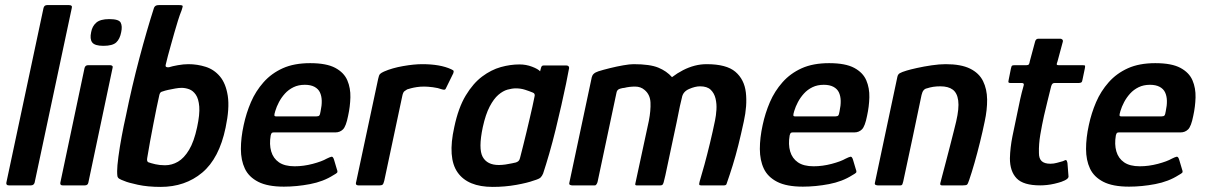

<svg xmlns="http://www.w3.org/2000/svg" viewBox="-20 -728 4732 754"><path d="M5 -11 151 -697Q154 -708 165 -708H251Q265 -708 262 -697L116 -11Q113 0 101 0H15Q3 0 5 -11Z M456 -602Q451 -575 436.5 -561.5Q422 -548 386 -548Q352 -548 342 -561.5Q332 -575 338 -602Q342 -625 358 -639Q374 -653 409 -653Q447 -653 454 -639Q461 -625 456 -602ZM327 -11Q325 0 313 0H226Q215 0 217 -11L312 -461Q315 -472 326 -472H413Q418 -472 421 -469Q424 -466 422 -461Z M611 6Q560 6 521 -2.5Q482 -11 469 -17Q455 -22 448.5 -26Q442 -30 441 -37Q440 -44 440 -56Q440 -75 445 -112.5Q450 -150 458 -193Q466 -236 474 -271Q498 -389 527.5 -500Q557 -611 585 -698Q588 -704 592.5 -706Q597 -708 604 -708H684Q698 -708 697.5 -703.5Q697 -699 693 -687Q686 -670 679 -647.5Q672 -625 665 -600.5Q658 -576 651.5 -552.5Q645 -529 639.5 -509Q634 -489 631 -475Q629 -467 633 -465Q637 -463 644 -464Q656 -468 678.5 -472Q701 -476 720 -476Q755 -476 788 -465.5Q821 -455 844 -427.5Q867 -400 874.5 -351.5Q882 -303 866 -227Q841 -106 774 -50Q707 6 611 6ZM628 -79Q655 -79 679 -93Q703 -107 722.5 -139.5Q742 -172 754 -228Q765 -279 762.5 -309.5Q760 -340 749 -356Q738 -372 723 -377.5Q708 -383 693 -383Q683 -383 668.5 -380.5Q654 -378 640.5 -375Q627 -372 619 -369Q614 -368 611 -365.5Q608 -363 606 -356Q601 -334 595 -305Q589 -276 582.5 -242Q576 -208 569.5 -173.5Q563 -139 558 -107Q557 -100 558 -96.5Q559 -93 562 -91Q573 -87 590 -83Q607 -79 628 -79Z M937 -237Q947 -284 965.5 -327Q984 -370 1015 -405Q1046 -440 1090.5 -460Q1135 -480 1198 -480Q1262 -480 1296.5 -461.5Q1331 -443 1344 -412.5Q1357 -382 1356 -345.5Q1355 -309 1347 -273Q1339 -232 1327 -220Q1315 -208 1297 -208H1055Q1050 -208 1047.5 -206Q1045 -204 1043 -196Q1037 -161 1045 -133.5Q1053 -106 1075.5 -90.5Q1098 -75 1137 -75Q1172 -75 1208 -84.5Q1244 -94 1263 -105Q1275 -111 1281.5 -112.5Q1288 -114 1292 -100L1303 -63Q1307 -53 1303.5 -49.5Q1300 -46 1289 -40Q1250 -15 1197.5 -5Q1145 5 1095 5Q1031 5 994 -14Q957 -33 941.5 -66Q926 -99 926 -143Q926 -187 937 -237ZM1239 -291Q1244 -314 1243.5 -332.5Q1243 -351 1236.5 -365Q1230 -379 1215 -387Q1200 -395 1177 -395Q1152 -395 1132.5 -385.5Q1113 -376 1099 -360.5Q1085 -345 1075.5 -327Q1066 -309 1061 -292Q1057 -279 1057.5 -275Q1058 -271 1064 -271Q1103 -271 1143 -271Q1183 -271 1223 -271Q1231 -271 1234 -274.5Q1237 -278 1239 -291Z M1638 -476Q1709 -476 1752 -456Q1761 -452 1761.5 -449Q1762 -446 1760 -440L1733 -385Q1730 -377 1726.5 -376Q1723 -375 1716 -377Q1700 -383 1679.5 -385.5Q1659 -388 1646 -388Q1630 -388 1617 -386Q1604 -384 1594.5 -381.5Q1585 -379 1579 -377Q1574 -374 1568.5 -370Q1563 -366 1560 -352L1489 -18Q1486 -6 1482.5 -3Q1479 0 1471 0H1387Q1383 0 1379.5 -2.5Q1376 -5 1379 -15L1465 -418Q1468 -433 1472.5 -437.5Q1477 -442 1488 -447Q1520 -461 1563 -468.5Q1606 -476 1638 -476Z M1915 6Q1817 6 1777 -51Q1737 -108 1764 -229Q1780 -305 1809 -353Q1838 -401 1873.5 -427.5Q1909 -454 1946.5 -464.5Q1984 -475 2020 -475Q2046 -475 2069.5 -466Q2093 -457 2101 -448L2105 -463Q2107 -469 2110 -470Q2113 -471 2119 -471H2203Q2215 -471 2215 -461Q2211 -438 2203 -399.5Q2195 -361 2184.5 -314.5Q2174 -268 2162 -219Q2150 -170 2137 -125Q2124 -80 2113 -47Q2109 -37 2103 -31Q2097 -25 2076 -19Q2052 -10 2007.5 -2Q1963 6 1915 6ZM1939 -80Q1951 -80 1965 -82Q1979 -84 1990 -86.5Q2001 -89 2006 -90Q2012 -92 2016 -95.5Q2020 -99 2022 -107Q2028 -130 2034.5 -156Q2041 -182 2047.5 -209Q2054 -236 2060 -262Q2066 -288 2071 -310Q2076 -332 2079 -348Q2081 -355 2079 -359Q2077 -363 2071 -365Q2059 -370 2042 -375.5Q2025 -381 2006 -381Q1991 -381 1973 -376Q1955 -371 1937 -355.5Q1919 -340 1903 -309.5Q1887 -279 1876 -229Q1858 -144 1875.5 -112Q1893 -80 1939 -80Z M2729 -389Q2710 -389 2686 -378.5Q2662 -368 2658 -345L2650 -311Q2637 -245 2623.5 -183.5Q2610 -122 2601 -77.5Q2592 -33 2587 -15Q2586 -10 2583.5 -5Q2581 0 2573 0H2480Q2473 0 2475 -7L2528 -253Q2536 -294 2534.5 -325.5Q2533 -357 2511 -375Q2496 -388 2474 -388Q2452 -388 2432 -383Q2426 -383 2414.5 -379.5Q2403 -376 2401 -364L2327 -15Q2326 -10 2323 -5Q2320 0 2316 0H2227Q2223 0 2218.5 -2Q2214 -4 2216 -11L2304 -425Q2306 -433 2312 -438.5Q2318 -444 2330 -448Q2349 -454 2375.5 -460.5Q2402 -467 2427.5 -471.5Q2453 -476 2468 -476Q2532 -476 2565 -462.5Q2598 -449 2619 -425Q2640 -441 2662.5 -452.5Q2685 -464 2708 -470Q2731 -476 2755 -476Q2833 -476 2868 -446Q2903 -416 2909 -365Q2915 -314 2901 -251Q2890 -200 2879.5 -158Q2869 -116 2857.5 -79Q2846 -42 2833 -5Q2831 0 2823 0H2733Q2727 0 2726 -3Q2725 -6 2728 -17Q2736 -43 2746.5 -81.5Q2757 -120 2768 -165.5Q2779 -211 2788 -255Q2792 -274 2793.5 -297Q2795 -320 2790 -341Q2785 -362 2771 -375.5Q2757 -389 2729 -389Z M2975 -237Q2985 -284 3003.5 -327Q3022 -370 3053 -405Q3084 -440 3128.5 -460Q3173 -480 3236 -480Q3300 -480 3334.5 -461.5Q3369 -443 3382 -412.5Q3395 -382 3394 -345.5Q3393 -309 3385 -273Q3377 -232 3365 -220Q3353 -208 3335 -208H3093Q3088 -208 3085.5 -206Q3083 -204 3081 -196Q3075 -161 3083 -133.5Q3091 -106 3113.5 -90.5Q3136 -75 3175 -75Q3210 -75 3246 -84.5Q3282 -94 3301 -105Q3313 -111 3319.5 -112.5Q3326 -114 3330 -100L3341 -63Q3345 -53 3341.5 -49.5Q3338 -46 3327 -40Q3288 -15 3235.5 -5Q3183 5 3133 5Q3069 5 3032 -14Q2995 -33 2979.5 -66Q2964 -99 2964 -143Q2964 -187 2975 -237ZM3277 -291Q3282 -314 3281.5 -332.5Q3281 -351 3274.5 -365Q3268 -379 3253 -387Q3238 -395 3215 -395Q3190 -395 3170.5 -385.5Q3151 -376 3137 -360.5Q3123 -345 3113.5 -327Q3104 -309 3099 -292Q3095 -279 3095.5 -275Q3096 -271 3102 -271Q3141 -271 3181 -271Q3221 -271 3261 -271Q3269 -271 3272 -274.5Q3275 -278 3277 -291Z M3427 0Q3423 0 3418.5 -2Q3414 -4 3416 -11Q3438 -115 3460 -218.5Q3482 -322 3504 -426Q3506 -436 3513.5 -440.5Q3521 -445 3541 -451Q3554 -455 3581 -461Q3608 -467 3638.5 -471.5Q3669 -476 3694 -476Q3754 -476 3789.5 -458.5Q3825 -441 3840.5 -409.5Q3856 -378 3856.5 -337.5Q3857 -297 3847 -251Q3839 -212 3828.5 -169.5Q3818 -127 3807 -88.5Q3796 -50 3786 -21Q3781 -5 3777 -2.5Q3773 0 3761 0H3679Q3670 0 3673 -10Q3674 -15 3680 -37Q3686 -59 3694 -90Q3702 -121 3710.5 -153.5Q3719 -186 3725.5 -212.5Q3732 -239 3735 -251Q3747 -303 3743 -333Q3739 -363 3721.5 -376Q3704 -389 3673 -389Q3657 -389 3644.5 -387Q3632 -385 3620 -381Q3613 -380 3607.5 -374Q3602 -368 3599 -355Q3582 -274 3564 -188Q3546 -102 3527 -15Q3526 -10 3524 -5Q3522 0 3516 0Z M4065 0Q3999 0 3972.5 -27.5Q3946 -55 3946 -106Q3947 -148 3956 -193Q3965 -238 3975 -284Q3981 -314 3986.5 -339Q3992 -364 4000 -392Q4003 -402 3993 -402H3949Q3943 -402 3941 -404Q3939 -406 3941 -414L3950 -459Q3952 -469 3955 -470.5Q3958 -472 3966 -472H4011Q4018 -472 4020.5 -475.5Q4023 -479 4024 -487L4045 -565Q4048 -576 4058 -576H4144Q4148 -576 4151.5 -573Q4155 -570 4154 -565L4133 -487Q4129 -477 4130 -474.5Q4131 -472 4137 -472H4231Q4240 -472 4241 -470Q4242 -468 4240 -458L4231 -415Q4230 -407 4226.5 -404.5Q4223 -402 4215 -402H4121Q4116 -402 4113 -399Q4110 -396 4108 -389Q4101 -361 4094 -332.5Q4087 -304 4080 -274Q4072 -238 4065.5 -200Q4059 -162 4060 -127Q4060 -105 4071 -95Q4082 -85 4105 -85Q4118 -85 4130.5 -88.5Q4143 -92 4154 -95Q4165 -101 4167.5 -99Q4170 -97 4172 -88L4176 -37Q4179 -25 4148 -14Q4136 -10 4121 -6.5Q4106 -3 4091.5 -1.5Q4077 0 4065 0Z M4256 -237Q4266 -284 4284.5 -327Q4303 -370 4334 -405Q4365 -440 4409.5 -460Q4454 -480 4517 -480Q4581 -480 4615.5 -461.5Q4650 -443 4663 -412.5Q4676 -382 4675 -345.5Q4674 -309 4666 -273Q4658 -232 4646 -220Q4634 -208 4616 -208H4374Q4369 -208 4366.5 -206Q4364 -204 4362 -196Q4356 -161 4364 -133.5Q4372 -106 4394.5 -90.5Q4417 -75 4456 -75Q4491 -75 4527 -84.5Q4563 -94 4582 -105Q4594 -111 4600.5 -112.5Q4607 -114 4611 -100L4622 -63Q4626 -53 4622.5 -49.5Q4619 -46 4608 -40Q4569 -15 4516.5 -5Q4464 5 4414 5Q4350 5 4313 -14Q4276 -33 4260.5 -66Q4245 -99 4245 -143Q4245 -187 4256 -237ZM4558 -291Q4563 -314 4562.5 -332.5Q4562 -351 4555.5 -365Q4549 -379 4534 -387Q4519 -395 4496 -395Q4471 -395 4451.5 -385.5Q4432 -376 4418 -360.5Q4404 -345 4394.5 -327Q4385 -309 4380 -292Q4376 -279 4376.5 -275Q4377 -271 4383 -271Q4422 -271 4462 -271Q4502 -271 4542 -271Q4550 -271 4553 -274.5Q4556 -278 4558 -291Z"/></svg>

Font: Glory Thin SemiBold
Style: Italic
Weight: 600
Italic angle: -12°
Version: Version 1.011